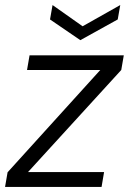

<svg xmlns="http://www.w3.org/2000/svg" viewBox="-25 -740 515 760"><path d="M-5 0 5 -58 372 -463H82L92 -521H465L455 -463L86 -59H387L377 0ZM451 -720 441 -663 293 -581 173 -663 183 -720 302 -636Z"/></svg>

Font: DM Sans 10pt Light
Style: Italic
Weight: 300
Italic angle: -10°
Version: Version 4.004;gftools[0.9.30]